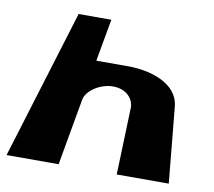

<svg xmlns="http://www.w3.org/2000/svg" viewBox="-69 -672 839 752"><g transform="rotate(10 350.0 -296.5)"><path d="M3 0H210L257 -265C264 -303 318 -337 367 -337C420 -337 451 -303 450 -265L441 0H648L619 -301C610 -396 494 -425 413 -425H285L315 -593H185Z"/></g></svg>

Font: Hussar Milosc
Style: Bold
Weight: 700
Foundry: Cannot Into Space Fonts
Version: Version 1.02